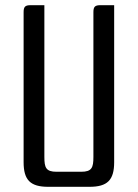

<svg xmlns="http://www.w3.org/2000/svg" viewBox="-20 -720 532 740"><path d="M367 -700C346 -700 340 -694 340 -673V-115C340 -74 334 -58 293 -58H198C157 -58 151 -74 151 -115V-700H98C77 -700 71 -694 71 -673V-95C71 -26 97 0 166 0H325C394 0 420 -26 420 -95V-700Z"/></svg>

Font: Rationale One
Style: Regular
Weight: 400
Designer: Cyreal (www.cyreal.org)
Foundry: Cyreal (www.cyreal.org)
Version: Version 1.001